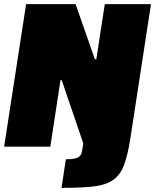

<svg xmlns="http://www.w3.org/2000/svg" viewBox="-22 -708 749 927"><path d="M484 -688H707L607 -37Q594 44 576 91Q558 138 522.5 162Q487 186 428 192.5Q369 199 275 199L296 61Q322 61 337 58Q352 55 360 48.5Q368 42 371 32.5Q374 23 376 10L380 -16L276 -321H270L221 0H-2L104 -688H343L436 -422H443Z"/></svg>

Font: Azeri Sans Black
Style: Italic
Weight: 900
Designer: Hector Gatti & Omnibus-Type (original fonts) / Cristiano Sobral (main changes and remastering)
Foundry: Omnibus-Type
Version: Version 0.07;August 21, 2020;FontCreator 13.0.0.2681 64-bit;